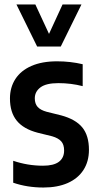

<svg xmlns="http://www.w3.org/2000/svg" viewBox="-20 -828 437 858"><path d="M39 -11.5V-109.5Q104 -87.5 172 -87.5Q220 -87.5 243.2 -105Q266.5 -122.5 266.5 -155.5Q266.5 -182 253.5 -196.5Q240.5 -211 213 -219L148 -235Q85 -251.5 54.8 -288.8Q24.5 -326 24.5 -388Q24.5 -437.5 48.8 -475Q73 -512.5 120.2 -533.2Q167.5 -554 235 -554Q294.5 -554 349.5 -541V-443Q297.5 -456.5 241 -456.5Q186 -456.5 160.8 -437.5Q135.5 -418.5 135.5 -388.5Q135.5 -364.5 148.2 -350.2Q161 -336 188.5 -328.5L253 -312.5Q318 -295 347.8 -258.5Q377.5 -222 377.5 -158.5Q377.5 -106.5 353 -68.5Q328.5 -30.5 282.8 -10.2Q237 10 174 10Q101.5 10 39 -11.5ZM259.5 -808H344L251.5 -620H146L53.5 -808H138L199 -676.5Z"/></svg>

Font: Encode Sans Condensed SemiBold
Style: Regular
Weight: 600
Width: 3
Designer: Multiple Designers
Foundry: Impallari Type
Version: Version 2.000